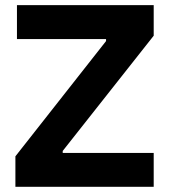

<svg xmlns="http://www.w3.org/2000/svg" viewBox="-20 -723 654 743"><path d="M533 -571.9H45.6V-703.1H574.8V-584.8ZM406.7 -584.8H574.8L206.3 -118.1H39.6ZM39.6 -118.1 79.1 -131.2H574.8V0H39.6ZM398.7 -572.1V-561.6H390.4V-572.1ZM222.7 -140.8V-131.2H213.2V-140.8Z"/></svg>

Font: Wand UI Pro
Style: Regular
Weight: 400
Designer: Andreas Faust
Version: Version 1.003;FEAKit 1.0